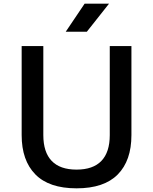

<svg xmlns="http://www.w3.org/2000/svg" viewBox="-20 -1009 833 1046"><path d="M98 0ZM98 -273V-758H216V-273Q216 -180 261.5 -132.5Q307 -85 397 -85Q487 -85 532.5 -132.5Q578 -180 578 -273V-758H696V-273Q696 -134 621.5 -58.5Q547 17 397 17Q247 17 172.5 -59Q98 -135 98 -273ZM441 -989H574L453 -836H338Z"/></svg>

Font: Biryani SemiBold
Style: Regular
Weight: 600
Designer: Dan Reynolds and Mathieu Réguer
Foundry: Dan Reynolds and Mathieu Réguer
Version: Version 1.004; ttfautohint (v1.1) -l 5 -r 5 -G 72 -x 0 -D la